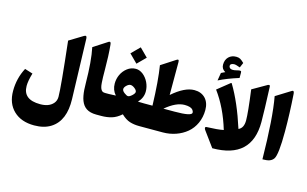

<svg xmlns="http://www.w3.org/2000/svg" viewBox="-135 -1344 3203 2004"><g transform="rotate(15 1467.0 -342.0)"><path d="M634.8 -739.3C633.8 -765.6 623 -772 602.5 -758.8L456.5 -669.9C493.2 -343.8 511.7 -146 511.7 -77.1C511.7 -49.3 503.4 -25.9 487.3 -6.8C454.1 32.2 404.3 46.9 345.7 46.9C222.2 46.9 160.6 -2.4 160.6 -101.6C160.6 -137.2 168.9 -184.1 186 -241.2L99.6 -268.1C58.1 -189.5 37.6 -105 37.6 -15.1C37.6 75.2 64.9 146.5 119.6 198.7C174.3 251 248.5 276.9 342.3 276.9C413.6 276.9 473.1 261.7 521 231.4C616.7 170.9 658.7 61 654.3 -89.4Z M906.2 -479.5C906.2 -575.7 902.3 -662.6 895 -740.2C892.6 -768.1 886.2 -776.4 869.1 -767.1L717.8 -669.4C737.8 -574.2 748.5 -446.8 750 -288.1C750 -261.7 751 -238.3 752.4 -217.3C755.4 -175.8 762.7 -132.3 774.9 -102.1C800.3 -37.6 848.1 0 940.4 0H976.6C984.9 0 988.8 -27.8 988.8 -83.5V-147.9C988.8 -210.4 984.9 -241.7 976.6 -241.7H972.7C962.4 -241.7 953.6 -243.2 946.8 -245.6C933.1 -251 922.4 -268.6 917 -289.1C914.1 -299.3 911.6 -314 910.2 -334C908.7 -353.5 907.7 -374 907.2 -395.5C906.7 -417 906.2 -444.8 906.2 -479.5Z M1119.1 -710 1207.5 -621.6 1295.9 -710 1207.5 -798.3ZM971.7 -241.7C953.6 -241.7 944.8 -210.4 944.8 -147.9V-83.5C944.8 -27.8 953.6 0 971.7 0H992.7C1033.7 0 1071.3 -4.9 1105.5 -15.1C1139.6 -24.9 1173.8 -44.9 1207.5 -74.7C1239.3 -44.4 1270.5 -24.4 1301.3 -14.6C1332 -4.9 1366.2 0 1403.8 0H1419.4C1427.7 0 1431.6 -27.8 1431.6 -83.5V-147.9C1431.6 -210.4 1427.7 -241.7 1419.4 -241.7H1392.6C1366.7 -241.7 1344.7 -242.2 1325.7 -243.2C1360.4 -279.8 1377.4 -320.8 1377.4 -366.2C1377.4 -399.4 1370.1 -431.6 1355 -463.4C1339.8 -494.6 1319.8 -520 1294.9 -539.6C1270 -558.6 1244.1 -568.4 1217.3 -568.4C1183.6 -568.4 1152.8 -558.1 1125.5 -537.1C1070.8 -495.6 1042.5 -429.7 1042.5 -363.3C1042.5 -316.9 1057.1 -277.3 1086.4 -244.6C1058.6 -242.7 1033.7 -241.7 1011.7 -241.7ZM1207 -391.6C1220.2 -391.6 1235.4 -385.3 1252.4 -372.1C1269 -358.9 1277.3 -346.2 1277.3 -334.5C1277.3 -323.7 1269 -310.5 1252 -294.9C1234.9 -279.3 1221.2 -271.5 1210 -271.5C1200.7 -271.5 1187.5 -277.8 1169.9 -291C1151.9 -304.2 1143.1 -317.4 1143.1 -330.6C1143.1 -343.8 1150.4 -356.9 1165.5 -371.1C1180.2 -384.8 1193.8 -391.6 1207 -391.6Z M1906.7 -278.8C1906.7 -253.9 1845.2 -241.2 1721.7 -241.2H1601.1C1676.3 -304.7 1744.6 -336.4 1806.6 -336.4C1849.6 -336.4 1879.9 -326.7 1892.1 -312.5C1903.8 -298.3 1906.7 -289.1 1906.7 -278.8ZM1659.2 0C1757.3 0 1849.1 -32.7 1917 -89.4C1984.9 -146 2027.8 -235.8 2027.8 -339.8C2027.8 -392.6 2013.2 -434.6 1983.9 -465.8C1954.1 -496.6 1914.6 -512.2 1865.2 -512.2C1795.4 -512.2 1716.3 -473.6 1627.4 -396V-751.5C1627.4 -774.9 1618.7 -780.8 1601.6 -769L1448.7 -669.9C1466.3 -562.5 1477.5 -420.4 1482.9 -243.2L1481.4 -241.7H1414.6C1396.5 -241.7 1387.7 -210.4 1387.7 -147.9V-83.5C1387.7 -27.8 1396.5 0 1414.6 0Z M2070.8 -671.9C2128.9 -701.2 2200.7 -729.5 2286.1 -756.3V-811.5C2286.1 -822.8 2284.2 -828.6 2279.8 -830.1C2275.4 -831.1 2271.5 -831.5 2269 -831.5C2261.7 -831.5 2252 -829.6 2239.7 -826.2C2222.7 -821.8 2208.5 -819.3 2197.3 -819.3C2155.3 -819.3 2153.3 -846.7 2153.3 -853.5C2153.3 -856.9 2154.3 -860.4 2155.8 -863.8C2159.2 -870.6 2173.3 -880.4 2196.3 -880.4C2209 -880.4 2230 -874.5 2259.8 -863.3L2282.7 -917C2265.6 -933.6 2251.5 -945.3 2240.2 -951.7C2229 -958 2214.4 -961.4 2197.3 -961.4C2163.6 -961.4 2136.2 -951.2 2115.2 -930.7C2094.2 -909.7 2083.5 -881.8 2083.5 -846.2C2083.5 -815.4 2097.7 -792.5 2126.5 -776.4C2124 -774.9 2117.2 -772 2106.4 -767.1C2095.2 -761.7 2087.9 -758.3 2084.5 -756.3ZM2267.6 -189C2224.6 -180.2 2164.6 -174.8 2087.4 -172.4C2076.2 -172.4 2071.8 -167 2071.8 -160.6C2071.8 -159.7 2072.3 -149.4 2082 -136.2L2200.7 25.9C2483.9 25.9 2625.5 -106.4 2625.5 -371.1C2625.5 -447.8 2621.6 -573.7 2614.3 -748.5C2613.8 -760.3 2609.9 -766.1 2602.5 -766.1C2599.1 -766.1 2594.7 -764.6 2589.8 -762.2L2434.1 -672.9C2456.1 -509.3 2466.8 -399.9 2466.8 -345.7C2466.8 -290.5 2448.7 -254.9 2412.6 -239.3C2355.5 -418 2292 -564.9 2222.2 -680.2C2220.7 -682.6 2219.2 -683.6 2217.3 -683.6C2215.8 -683.6 2213.4 -682.6 2210.9 -680.7L2080.6 -576.2C2159.7 -469.2 2222.2 -340.3 2267.6 -189Z M2689 -668C2716.8 -517.6 2732.4 -294.4 2736.3 2C2797.4 2 2831.5 -7.8 2855 -39.6C2877.4 -70.8 2888.7 -170.9 2888.7 -339.4C2888.7 -467.3 2883.8 -602.1 2874 -743.7C2872.1 -769 2863.3 -776.9 2847.7 -766.6Z"/></g></svg>

Font: Sahel Black
Style: Bold
Weight: 900
Foundry: Saber Rastikerdar (saber.rastikerdar@gmail.com)
Version: Version 3.4.0